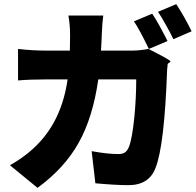

<svg xmlns="http://www.w3.org/2000/svg" viewBox="-20 -858 944 926"><path d="M161 48 28 -61Q111 -108 167 -168Q279 -286 306 -475H199Q121 -475 67 -470V-622Q136 -614 199 -614H317Q318 -639 318 -690Q318 -737 310 -783H478Q473 -748 471 -693.5Q469 -639 467 -614H618Q653 -614 696 -622Q803 -568 802 -562Q802 -559 797 -556Q789 -553 788 -545Q788 -544 788 -541Q786 -525 786 -521Q773 -155 730 -48Q699 35 599 35Q539 35 440 26L422 -129Q499 -115 550 -115Q573 -115 584 -124Q594 -131 602 -150Q617 -187 628 -293Q637 -388 637 -475H545H454Q428 -292 359.5 -169.5Q291 -47 161 48ZM698 -622Q652 -717 626 -755L714 -792Q730 -769 754 -725Q780 -677 788 -660ZM816 -669Q805 -694 781 -736Q757 -780 742 -801L830 -838Q872 -774 904 -707Z"/></svg>

Font: GenSekiGothic TW H
Style: Regular
Weight: 900
Version: Version 1.501;PS 1;hotconv 16.6.51;makeotf.lib2.5.65220